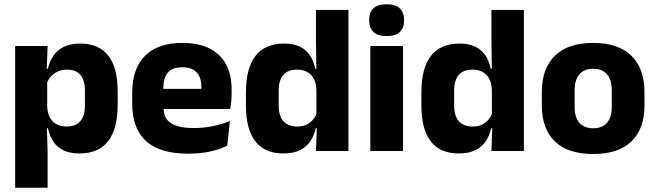

<svg xmlns="http://www.w3.org/2000/svg" viewBox="-20 -707 3070 899"><path d="M351.5 11.5Q307.5 11.5 277.5 -3Q247.5 -17.5 229.8 -44.2Q212 -71 204.5 -106.5H165L201 -209.5Q202 -179 212.8 -158Q223.5 -137 243.8 -125.8Q264 -114.5 292 -114.5Q334 -114.5 355.8 -139.2Q377.5 -164 377.5 -213V-283Q377.5 -332 356.2 -356.5Q335 -381 293 -381Q269.5 -381 250.2 -372Q231 -363 217.8 -348.2Q204.5 -333.5 198.5 -314.5L163.5 -385H204Q211.5 -418 229 -444.8Q246.5 -471.5 277.5 -487.2Q308.5 -503 356.5 -503Q442.5 -503 486.8 -446.8Q531 -390.5 531 -278V-218Q531 -104.5 486.8 -46.5Q442.5 11.5 351.5 11.5ZM203 172H51V-491.5H203L198 -359L201 -341.5V-152.5L199 -126.5L203 5Z M861 12.5Q727 12.5 663 -47.2Q599 -107 599 -221.5V-272.5Q599 -385.5 659 -445.8Q719 -506 833.5 -506Q910.5 -506 961.8 -479.8Q1013 -453.5 1038.8 -405Q1064.5 -356.5 1064.5 -288.5V-272Q1064.5 -253 1062.8 -233.2Q1061 -213.5 1058 -196.5H920Q922 -225.5 922.5 -251.2Q923 -277 923 -298Q923 -328.5 913.5 -349.2Q904 -370 884.2 -381Q864.5 -392 833.5 -392Q787.5 -392 766.2 -367.2Q745 -342.5 745 -297V-252L746 -235.5V-200.5Q746 -181.5 752.2 -164.5Q758.5 -147.5 774.2 -134.8Q790 -122 817.8 -114.8Q845.5 -107.5 888.5 -107.5Q934 -107.5 976 -116.2Q1018 -125 1056.5 -140L1044 -25Q1010 -7.5 963.5 2.5Q917 12.5 861 12.5ZM1027 -196.5H680V-291H1027Z M1306 11.5Q1220 11.5 1175.8 -45Q1131.5 -101.5 1131.5 -213V-273.5Q1131.5 -387 1176 -445Q1220.5 -503 1310.5 -503Q1354.5 -503 1384 -488.5Q1413.5 -474 1431.2 -447.5Q1449 -421 1456 -385H1497.5L1461.5 -286Q1460.5 -316.5 1449.5 -337.5Q1438.5 -358.5 1418.8 -369.8Q1399 -381 1371 -381Q1329 -381 1307 -356.5Q1285 -332 1285 -283V-212.5Q1285 -164 1307.2 -139.2Q1329.5 -114.5 1373 -114.5Q1396 -114.5 1414.2 -123Q1432.5 -131.5 1445.2 -146.5Q1458 -161.5 1464 -180.5L1501.5 -106.5H1458.5Q1451 -73.5 1433.5 -46.5Q1416 -19.5 1385 -4Q1354 11.5 1306 11.5ZM1611.5 0H1459.5L1464 -124.5L1461.5 -150.5V-349.5V-371L1459.5 -513.5V-660.5H1611.5Z M1867 0H1714V-491.5H1867ZM1790.5 -538Q1747.5 -538 1728 -557.8Q1708.5 -577.5 1708.5 -611V-614.5Q1708.5 -648 1728 -667.5Q1747.5 -687 1790.5 -687Q1832.5 -687 1852.2 -667.5Q1872 -648 1872 -614.5V-611Q1872 -577 1852.2 -557.5Q1832.5 -538 1790.5 -538Z M2127.5 11.5Q2041.5 11.5 1997.2 -45Q1953 -101.5 1953 -213V-273.5Q1953 -387 1997.5 -445Q2042 -503 2132 -503Q2176 -503 2205.5 -488.5Q2235 -474 2252.8 -447.5Q2270.5 -421 2277.5 -385H2319L2283 -286Q2282 -316.5 2271 -337.5Q2260 -358.5 2240.2 -369.8Q2220.5 -381 2192.5 -381Q2150.5 -381 2128.5 -356.5Q2106.5 -332 2106.5 -283V-212.5Q2106.5 -164 2128.8 -139.2Q2151 -114.5 2194.5 -114.5Q2217.5 -114.5 2235.8 -123Q2254 -131.5 2266.8 -146.5Q2279.5 -161.5 2285.5 -180.5L2323 -106.5H2280Q2272.5 -73.5 2255 -46.5Q2237.5 -19.5 2206.5 -4Q2175.5 11.5 2127.5 11.5ZM2433 0H2281L2285.5 -124.5L2283 -150.5V-349.5V-371L2281 -513.5V-660.5H2433Z M2757.5 14Q2638.5 14 2577.8 -45.2Q2517 -104.5 2517 -212V-276.5Q2517 -385.5 2578 -445.8Q2639 -506 2757.5 -506Q2876 -506 2936.8 -445.8Q2997.5 -385.5 2997.5 -276.5V-212Q2997.5 -104.5 2937 -45.2Q2876.5 14 2757.5 14ZM2757.5 -106.5Q2800 -106.5 2822.2 -132.2Q2844.5 -158 2844.5 -205.5V-283Q2844.5 -333 2822.2 -359Q2800 -385 2757.5 -385Q2715 -385 2692.8 -359Q2670.5 -333 2670.5 -283V-205.5Q2670.5 -158 2692.8 -132.2Q2715 -106.5 2757.5 -106.5Z"/></svg>

Font: Anek Devanagari Medium
Style: Bold
Weight: 700
Version: Version 1.003